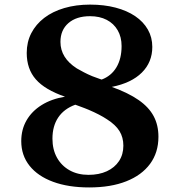

<svg xmlns="http://www.w3.org/2000/svg" viewBox="-20 -801 780 842"><path d="M265.1 -377Q177.2 -407.2 137.2 -452.9Q97.2 -498.5 97.2 -568.8Q97.2 -616.7 117.2 -655.5Q137.2 -694.3 173.8 -722.4Q210.4 -750.5 261.7 -765.6Q313 -780.8 375 -780.8Q436.5 -780.8 486.8 -767.6Q537.1 -754.4 573 -730Q608.9 -705.6 628.4 -671.4Q647.9 -637.2 647.9 -595.2Q647.9 -528.3 602.1 -482.7Q556.2 -437 470.2 -419.9Q543 -393.6 587.9 -362.3Q632.8 -331.1 653.8 -291.7Q674.8 -252.4 674.8 -201.2Q674.8 -132.3 638.2 -82.5Q601.6 -32.7 533.7 -5.9Q465.8 21 371.1 21Q279.8 21 212.9 -3.7Q146 -28.3 109.6 -74Q73.2 -119.6 73.2 -182.1Q73.2 -232.9 96.4 -273.2Q119.6 -313.5 162.6 -340.3Q205.6 -367.2 265.1 -377ZM425.8 -452.1Q467.8 -467.8 490.5 -505.6Q513.2 -543.5 513.2 -599.1Q513.2 -638.7 496.1 -668.2Q479 -697.8 448 -713.9Q417 -730 375 -730Q314.9 -730 280 -699.7Q245.1 -669.4 245.1 -617.2Q245.1 -546.9 316.9 -501Q330.6 -493.2 347.7 -484.1Q364.7 -475.1 384.8 -466.8Q391.6 -464.4 400.9 -460.9Q410.2 -457.5 417.7 -454.8Q425.3 -452.1 425.8 -452.1ZM310.1 -341.8Q260.7 -323.7 235.4 -285.9Q210 -248 210 -192.9Q210 -145.5 229.7 -109.9Q249.5 -74.2 285.2 -54.2Q320.8 -34.2 368.2 -34.2Q414.1 -34.2 448.5 -50Q482.9 -65.9 502 -94.7Q521 -123.5 521 -162.1Q521 -198.7 503.9 -226.3Q486.8 -253.9 449.2 -277.8Q418.5 -298.3 368.2 -319.8Q361.3 -322.8 351.8 -326.4Q342.3 -330.1 332.8 -333.5Q323.2 -336.9 316.9 -339.4Q310.5 -341.8 310.1 -341.8Z"/></svg>

Font: BIZ UDPMincho
Style: Bold
Weight: 700
Designer: TypeBank Co., Ltd.
Foundry: Morisawa Inc.
Version: Version 1.06